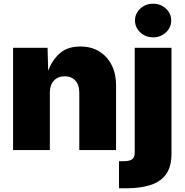

<svg xmlns="http://www.w3.org/2000/svg" viewBox="-20 -801 985 1025"><path d="M246.1 -306.6V0H49.8V-545.9H233.9L237.3 -422.9Q257.3 -478.5 298.3 -515.6Q339.4 -552.7 409.2 -552.7Q467.3 -552.7 510 -526.4Q552.7 -500 576.2 -453.6Q599.6 -407.2 599.6 -347.7V0H403.3V-306.6Q403.3 -347.2 382.8 -370.4Q362.3 -393.6 325.2 -393.6Q289.1 -393.6 267.6 -370.4Q246.1 -347.2 246.1 -306.6ZM699.2 -545.9H895.5V18.6Q895.5 90.3 865.5 130.6Q835.4 170.9 781.2 187.5Q727.1 204.1 655.3 204.1H615.2V59.6H637.7Q673.3 59.6 686.3 48.8Q699.2 38.1 699.2 14.6ZM797.4 -601.6Q757.3 -601.6 729 -627.9Q700.7 -654.3 700.7 -691.4Q700.7 -729 729 -755.1Q757.3 -781.2 797.4 -781.2Q837.4 -781.2 865.7 -755.1Q894 -729 894 -691.4Q894 -654.3 865.7 -627.9Q837.4 -601.6 797.4 -601.6Z"/></svg>

Font: Inter Black
Style: Regular
Weight: 900
Designer: Rasmus Andersson
Foundry: rsms
Version: Version 4.000;git-a52131595